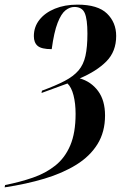

<svg xmlns="http://www.w3.org/2000/svg" viewBox="-88 -568 561 828"><path d="M-66 230Q-1 217 54 198Q109 179 150.5 146Q192 113 215 59Q238 5 238 -77Q238 -122 229 -157Q220 -192 203 -208L91 -167L93 -177Q153 -199 191 -219Q229 -239 250.5 -264Q272 -289 280.5 -327Q289 -365 289 -423Q289 -485 277.5 -511.5Q266 -538 233 -538Q213 -538 194.5 -523.5Q176 -509 160.5 -469.5Q145 -430 135 -356Q91 -356 74.5 -370Q58 -384 58 -412Q58 -452 82 -482.5Q106 -513 148.5 -530.5Q191 -548 246 -548Q334 -548 373.5 -509.5Q413 -471 413 -413Q413 -346 371 -303.5Q329 -261 256 -230Q305 -216 335 -175.5Q365 -135 365 -70Q365 1 332.5 53.5Q300 106 241 142.5Q182 179 103.5 202.5Q25 226 -68 240Z"/></svg>

Font: Noto Serif Display ExtraCondensed
Style: Bold Italic
Weight: 700
Width: 2
Italic angle: -12°
Designer: Monotype Design Team
Foundry: Monotype Imaging Inc.
Version: Version 2.009